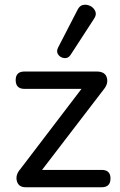

<svg xmlns="http://www.w3.org/2000/svg" viewBox="-20 -788 507 808"><path d="M277 -557Q267 -542 251 -543.5Q235 -545 225.5 -557.5Q216 -570 224 -587L306 -746Q315 -765 331 -767.5Q347 -770 361.5 -762Q376 -754 381.5 -739.5Q387 -725 375 -708ZM88 0Q58 0 51 -26Q44 -52 66 -77L323 -414H83Q46 -414 46 -451Q46 -487 83 -487H387Q422 -487 429.5 -461.5Q437 -436 416 -411L157 -73H408Q445 -73 445 -37Q445 0 408 0Z"/></svg>

Font: Chiron GoRound TC
Style: Regular
Weight: 400
Designer: Ryoko NISHIZUKA 西塚涼子 (kana, bopomofo & ideographs); Paul D. Hunt (Latin, Greek & Cyrillic); Sandoll Communications 산돌커뮤니
Foundry: Adobe
Version: Version 1.000;hotconv 1.1.1;makeotfexe 2.6.0